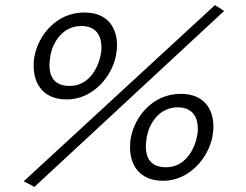

<svg xmlns="http://www.w3.org/2000/svg" viewBox="-20 -702 963 753"><path d="M73 9 115 31 859 -659 823 -682ZM112 -444C112 -375 148 -312 242 -312C344 -312 419 -401 435 -485C437 -498 439 -511 439 -524C439 -590 405 -653 311 -653C198 -653 131 -560 116 -485C113 -471 112 -458 112 -444ZM174 -446C174 -459 176 -473 178 -486C188 -536 225 -600 299 -600C362 -600 378 -555 378 -516C378 -506 377 -496 375 -488C365 -434 328 -365 253 -365C191 -365 174 -404 174 -446ZM490 -125C490 -56 526 7 620 7C722 7 797 -82 813 -166C815 -179 817 -192 817 -205C817 -271 783 -334 689 -334C576 -334 509 -241 494 -166C491 -152 490 -139 490 -125ZM552 -127C552 -140 554 -154 556 -167C566 -217 603 -281 677 -281C740 -281 756 -236 756 -197C756 -187 755 -177 753 -169C743 -115 706 -46 631 -46C569 -46 552 -85 552 -127Z"/></svg>

Font: KpSans
Style: Italic
Weight: 400
Italic angle: -11°
Version: Version 0.66